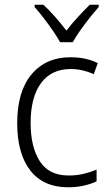

<svg xmlns="http://www.w3.org/2000/svg" viewBox="-20 -785 462 815"><path d="M270 10Q164 10 108.5 -61.5Q53 -133 53 -262Q53 -397 114 -469.5Q175 -542 279 -542Q313 -542 342.5 -535.5Q372 -529 395 -517L378 -470Q330 -492 280 -492Q198 -492 154 -432Q110 -372 110 -263Q110 -161 149 -100.5Q188 -40 272 -40Q305 -40 334.5 -47Q364 -54 390 -65V-15Q366 -4 335.5 3Q305 10 270 10ZM235 -606Q223 -628 204 -655.5Q185 -683 164.5 -709.5Q144 -736 127 -755V-765H164Q188 -743 214 -713.5Q240 -684 262 -655Q285 -685 310 -712Q335 -739 361 -765H399V-755Q381 -735 360 -708.5Q339 -682 320 -655Q301 -628 289 -606Z"/></svg>

Font: Noto Sans Lao UI SemCond Light
Style: Regular
Weight: 300
Width: 4
Designer: Monotype Design Team
Foundry: Monotype Imaging Inc.
Version: Version 2.000; ttfautohint (v1.8.4.7-5d5b)